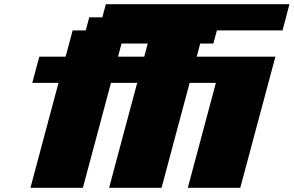

<svg xmlns="http://www.w3.org/2000/svg" viewBox="-20 -895 1399 915"><path d="M875 0H1125Q1152.8 -104 1208.7 -312.3Q1264.6 -520.5 1292.5 -625H917.5L934.1 -687.5H996.6L1013.7 -750H1326.2Q1332 -770.5 1343 -812.5Q1354 -854.5 1359.4 -875H484.4L467.8 -812.5H405.3L388.7 -750H326.2Q320.8 -729.5 309.6 -687.7Q298.3 -646 292.5 -625H167.5Q161.6 -604 150.4 -562.3Q139.2 -520.5 133.8 -500H258.8Q236.8 -417 191.9 -250Q147 -83 125 0H375Q397 -83 441.9 -250Q486.8 -417 508.8 -500H633.8Q611.3 -417 566.7 -250Q522 -83 500 0H750Q772 -83 816.7 -250Q861.3 -417 883.8 -500H1008.8Q986.8 -417 941.9 -250Q897 -83 875 0ZM667.5 -625H542.5L559.1 -687.5H684.1Z"/></svg>

Font: Faithful 32x
Style: BoldOblique
Weight: 400
Foundry: Faithful Resource Pack
Version: Version 1.0; January 27, 2023